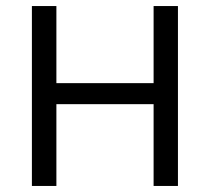

<svg xmlns="http://www.w3.org/2000/svg" viewBox="-20 -615 694 635"><path d="M85.5 0V-595H166.5V-340H488V-595H568.5V0H488V-270.5H166.5V0Z"/></svg>

Font: Encode Sans SC
Style: Regular
Weight: 400
Version: Version 3.002